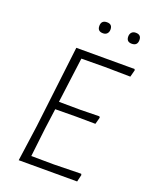

<svg xmlns="http://www.w3.org/2000/svg" viewBox="-151 -897 774 979"><g transform="rotate(20 236.5 -407.5)"><path d="M257 -815Q286 -815 286 -786Q286 -772 278 -763.5Q270 -755 256 -755Q226 -755 226 -784Q226 -815 257 -815ZM413 -815Q443 -815 443 -786Q443 -755 412 -755Q383 -755 383 -784Q383 -798 391 -806.5Q399 -815 413 -815ZM397 -44 400 -38 391 0H74L101 -194L154 -639H470L473 -633L463 -595L323 -597L197 -596L165 -350L283 -349L384 -351L388 -345L378 -308L273 -309L160 -308L145 -197L127 -42L250 -41Z"/></g></svg>

Font: Alegreya Sans SC Light
Style: Italic
Weight: 300
Italic angle: -7°
Designer: Juan Pablo del Peral
Foundry: Huerta Tipografica
Version: Version 2.007